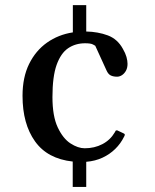

<svg xmlns="http://www.w3.org/2000/svg" viewBox="-20 -618 604 749"><path d="M263.7 111.3V12.2Q165 1.5 116.5 -66.7Q67.9 -134.8 67.9 -244.1Q67.9 -316.4 93.5 -368.4Q119.1 -420.4 163.3 -451.7Q207.5 -482.9 264.2 -491.7V-598.1H316.4V-495.1Q362.3 -494.1 400.4 -480Q438.5 -465.8 459.5 -427.2Q469.2 -410.6 473.4 -395.8Q477.5 -380.9 477.5 -369.1Q477.5 -353 471.2 -341.8Q464.8 -330.6 455.6 -324.7Q446.3 -318.8 437 -318.8Q422.4 -318.8 412.4 -323.5Q402.3 -328.1 395.5 -343.3L351.6 -439.5Q351.6 -439.5 343 -444.3Q334.5 -449.2 312 -449.2Q274.4 -449.2 245.8 -429.9Q217.3 -410.6 200.9 -365Q184.6 -319.3 184.6 -239.3Q184.6 -165 205.1 -121.3Q225.6 -77.6 254.9 -58.6Q284.2 -39.6 310.5 -39.6Q348.6 -39.6 379.4 -55.7Q410.2 -71.8 427.7 -101.6Q429.2 -104.5 430.9 -107.4Q432.6 -110.4 437.5 -109.4L461.4 -98.1Q466.8 -96.2 466.8 -92.3Q466.8 -90.3 465.8 -88.1Q464.8 -85.9 463.9 -84.5Q450.7 -57.6 429.4 -36.9Q408.2 -16.1 379.9 -2.9Q351.6 10.3 316.4 13.2V111.3Z"/></svg>

Font: Gelasio Medium
Style: Regular
Weight: 500
Designer: Eben Sorkin
Foundry: Eben Sorkin
Version: Version 1.008